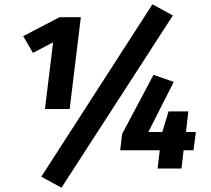

<svg xmlns="http://www.w3.org/2000/svg" viewBox="-20 -784 980 893"><path d="M266 89 172 38 689 -764 784 -712ZM189 -277 227 -587 133 -538 88 -616 257 -704H356L304 -277ZM834 -85 824 0H713L723 -85H539L548 -161L694 -436L788 -403L670 -170H735L764 -266H856L845 -170H891L880 -85Z"/></svg>

Font: Szlgxwxxxixliatcpuztgldltzi
Style: Regular
Weight: 700
Italic angle: -8°
Designer: Carrois Corporate & Edenspiekermann
Foundry: Carrois Corporate GbR & Edenspiekermann AG
Version: Version 2.001